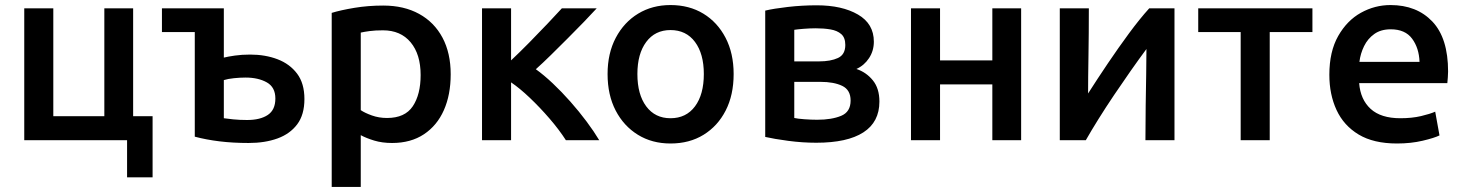

<svg xmlns="http://www.w3.org/2000/svg" viewBox="-20 -555 5802 760"><path d="M483 147V0H76V-522H191V-95H393V-522H507V-95H584V147Z M964 11Q902 11 849 4.5Q796 -2 751 -14V-428H621V-522H866V-327Q882 -331 909.5 -335Q937 -339 970 -339Q1030 -339 1078.5 -320.5Q1127 -302 1156 -263.5Q1185 -225 1185 -163Q1185 -101 1156.5 -63Q1128 -25 1078.5 -7Q1029 11 964 11ZM958 -80Q1010 -80 1040 -100Q1070 -120 1070 -165Q1070 -210 1036 -229Q1002 -248 952 -248Q930 -248 906 -245.5Q882 -243 866 -238V-87Q878 -85 903.5 -82.5Q929 -80 958 -80Z M1293 185V-504Q1329 -515 1383 -524Q1437 -533 1497 -533Q1579 -533 1639 -500Q1699 -467 1731.5 -406Q1764 -345 1764 -261Q1764 -180 1737 -119Q1710 -58 1658 -23.5Q1606 11 1532 11Q1493 11 1461.5 1.5Q1430 -8 1408 -20V185ZM1512 -88Q1583 -88 1614 -134.5Q1645 -181 1645 -258Q1645 -340 1605.5 -387.5Q1566 -435 1496 -435Q1465 -435 1443 -432Q1421 -429 1408 -426V-119Q1424 -108 1452 -98Q1480 -88 1512 -88Z M1888 0V-522H2003V-316Q2036 -347 2074.5 -386Q2113 -425 2147.5 -461.5Q2182 -498 2204 -522H2342Q2321 -499 2291 -468Q2261 -437 2227 -403Q2193 -369 2160.5 -337Q2128 -305 2101 -281Q2133 -258 2168 -225Q2203 -192 2237.5 -153Q2272 -114 2301.5 -74.5Q2331 -35 2352 0H2220Q2193 -42 2155 -86Q2117 -130 2077 -168Q2037 -206 2003 -229V0Z M2634 13Q2561 13 2505 -21.5Q2449 -56 2417 -117.5Q2385 -179 2385 -262Q2385 -344 2417.5 -405.5Q2450 -467 2506 -501Q2562 -535 2634 -535Q2708 -535 2764 -501Q2820 -467 2852 -405.5Q2884 -344 2884 -262Q2884 -179 2852.5 -117.5Q2821 -56 2765 -21.5Q2709 13 2634 13ZM2634 -87Q2696 -87 2731 -134Q2766 -181 2766 -262Q2766 -342 2731 -389Q2696 -436 2634 -436Q2573 -436 2538 -389Q2503 -342 2503 -262Q2503 -181 2538 -134Q2573 -87 2634 -87Z M3211 10Q3156 10 3100 2.5Q3044 -5 3009 -13V-513Q3042 -521 3098.5 -527.5Q3155 -534 3213 -534Q3313 -534 3376 -497.5Q3439 -461 3439 -390Q3439 -354 3420 -325Q3401 -296 3370 -282Q3409 -269 3435 -237Q3461 -205 3461 -153Q3461 -72 3397.5 -31Q3334 10 3211 10ZM3124 -312H3222Q3268 -312 3297 -325.5Q3326 -339 3326 -377Q3326 -406 3310 -420Q3294 -434 3267.5 -438.5Q3241 -443 3209 -443Q3187 -443 3161.5 -441Q3136 -439 3124 -437ZM3215 -81Q3272 -81 3309.5 -96.5Q3347 -112 3347 -157Q3347 -199 3314 -215Q3281 -231 3227 -231H3124V-88Q3137 -85 3164 -83Q3191 -81 3215 -81Z M3586 0V-522H3701V-316H3908V-522H4022V0H3908V-221H3701V0Z M4175 0V-522H4290Q4290 -420 4288.5 -332.5Q4287 -245 4287 -185Q4324 -243 4365.5 -304.5Q4407 -366 4449 -423Q4491 -480 4529 -522H4629V0H4514Q4514 -69 4515 -136.5Q4516 -204 4517 -262Q4518 -320 4518 -361Q4489 -322 4456 -275Q4423 -228 4390 -179Q4357 -130 4328 -83.5Q4299 -37 4278 0Z M4891 0V-428H4723V-522H5175V-428H5006V0Z M5510 13Q5417 13 5358 -22.5Q5299 -58 5270.5 -119.5Q5242 -181 5242 -259Q5242 -351 5277 -412.5Q5312 -474 5367 -504.5Q5422 -535 5484 -535Q5588 -535 5650 -469.5Q5712 -404 5712 -272Q5712 -262 5711 -249Q5710 -236 5709 -226H5360Q5365 -161 5405.5 -124Q5446 -87 5523 -87Q5569 -87 5605 -95.5Q5641 -104 5661 -113L5678 -19Q5658 -9 5611.5 2Q5565 13 5510 13ZM5361 -310H5599Q5597 -365 5569.5 -402Q5542 -439 5485 -439Q5446 -439 5420 -420.5Q5394 -402 5379.5 -372.5Q5365 -343 5361 -310Z"/></svg>

Font: Ubuntu Sans SemiBold
Style: Regular
Weight: 600
Designer: Dalton Maag Ltd
Foundry: Dalton Maag Ltd
Version: Version 1.006; ttfautohint (v1.8.4.7-5d5b)